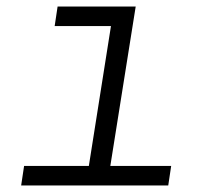

<svg xmlns="http://www.w3.org/2000/svg" viewBox="-20 -570 640 590"><path d="M45 0 54 -60H253L321 -490H148L157 -550H397L319 -60H506L497 0Z"/></svg>

Font: JetBrains Mono NL ExtraLight
Style: Italic
Weight: 200
Italic angle: -9°
Monospace: yes
Designer: Philipp Nurullin, Konstantin Bulenkov
Foundry: JetBrains
Version: Version 2.305; ttfautohint (v1.8.4.7-5d5b)